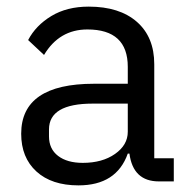

<svg xmlns="http://www.w3.org/2000/svg" viewBox="-20 -548 574 580"><path d="M505 0H460Q382 0 371 -84H366Q332 12 217 12Q136 12 90 -30Q44 -72 44 -144Q44 -295 264 -295H366V-346Q366 -459 244 -459Q159 -459 113 -382L65 -427Q88 -471 135 -499.5Q182 -528 248 -528Q341 -528 393.5 -482Q446 -436 446 -354V-70H505ZM230 -56Q289 -56 327.5 -83Q366 -110 366 -150V-235H260Q128 -235 128 -157V-136Q128 -98 155.5 -77Q183 -56 230 -56Z"/></svg>

Font: Aneliza
Style: Regular
Weight: 400
Designer: Mike Abbink, Paul van der Laan, Pieter van Rosmalen
Foundry: Bold Monday
Version: Version 3.0